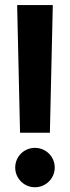

<svg xmlns="http://www.w3.org/2000/svg" viewBox="-20 -748 283 776"><path d="M61 -211.4H181.6L193.4 -727.5H49.3ZM121.1 8.8C165.5 8.8 201.2 -26.9 201.2 -70.8C201.2 -115.2 165.5 -150.4 121.1 -150.4C77.1 -150.4 41.5 -115.2 41.5 -70.8C41.5 -26.9 77.1 8.8 121.1 8.8Z"/></svg>

Font: Raveo Display Display SemiBold
Style: Regular
Weight: 600
Designer: Jakub Foglar, Rasmus Andersson (Inter)
Foundry: Jakubfoglar.com
Version: Version 1.100;Glyphs 3.2.3 (3260)